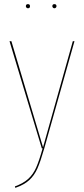

<svg xmlns="http://www.w3.org/2000/svg" viewBox="-20 -717 406 928"><path d="M194 0Q176 63 161 97Q146 131 121.5 153.5Q97 176 54 191L52 184Q93 169 116.5 147.5Q140 126 154.5 93.5Q169 61 186 0H182L26 -518H35L188 -5L332 -518H340ZM125 -687Q125 -677 115 -677Q111 -677 108 -680Q105 -683 105 -687Q105 -697 115 -697Q125 -697 125 -687ZM253 -687Q253 -683 250 -680Q247 -677 243 -677Q239 -677 236 -680Q233 -683 233 -687Q233 -697 243 -697Q253 -697 253 -687Z"/></svg>

Font: Fira Sans Compressed Eight
Style: Regular
Weight: 100
Width: 1
Designer: bBox Type GmbH & Carrois Corporate GbR & Edenspiekermann AG
Foundry: bBox Type GmbH & Carrois Corporate GbR & Edenspiekermann AG
Version: Version 4.301